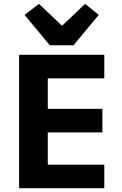

<svg xmlns="http://www.w3.org/2000/svg" viewBox="-20 -985 640 1005"><path d="M525.9 0V-122.9H230.1V-291.9H516V-415.1H230.1V-574.9H525.9V-698.2H79.9V0ZM108.7 -907 240.8 -747.9H364.7L496.8 -907L425.8 -964.8L304.7 -850.1L183.9 -964.8Z"/></svg>

Font: Margiela Mono Bold
Style: Regular
Weight: 700
Designer: Mike Abbink, Paul van der Laan, Pieter van Rosmalen
Foundry: Bold Monday
Version: Version 2.003 2021